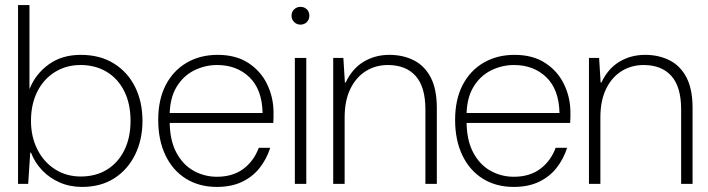

<svg xmlns="http://www.w3.org/2000/svg" viewBox="-20 -724 2788 756"><path d="M303 12Q255 12 215 -5.5Q175 -23 146 -53.5Q117 -84 102 -123H99L91 0H51V-704H96V-373Q120 -433 172 -470.5Q224 -508 298 -508Q374 -508 428.5 -474Q483 -440 512 -381.5Q541 -323 541 -248Q541 -174 512 -115Q483 -56 430 -22Q377 12 303 12ZM298 -29Q357 -29 401 -56Q445 -83 469.5 -132.5Q494 -182 494 -248Q494 -316 469 -365.5Q444 -415 399.5 -441.5Q355 -468 297 -468Q241 -468 196.5 -440.5Q152 -413 127 -363.5Q102 -314 102 -248Q102 -185 127.5 -135Q153 -85 197.5 -57Q242 -29 298 -29Z M834 12Q764 12 712 -20.5Q660 -53 631.5 -112.5Q603 -172 603 -252Q603 -332 632.5 -389Q662 -446 715 -477Q768 -508 837 -508Q909 -508 958 -476Q1007 -444 1032 -392Q1057 -340 1057 -281Q1057 -271 1057 -261.5Q1057 -252 1056 -240H635V-279H1014Q1012 -372 962 -420Q912 -468 835 -468Q787 -468 744 -446.5Q701 -425 674.5 -380.5Q648 -336 648 -267V-249Q648 -173 674 -124Q700 -75 742.5 -51.5Q785 -28 834 -28Q896 -28 937.5 -58.5Q979 -89 999 -142H1044Q1030 -98 1002.5 -63Q975 -28 933 -8Q891 12 834 12Z M1141 0V-496H1186V0ZM1163 -627Q1149 -627 1138.5 -637Q1128 -647 1128 -662Q1128 -678 1138.5 -687.5Q1149 -697 1163 -697Q1178 -697 1188 -687.5Q1198 -678 1198 -662Q1198 -647 1188 -637Q1178 -627 1163 -627Z M1292 0V-496H1332L1338 -399H1341Q1367 -454 1412 -481Q1457 -508 1513 -508Q1567 -508 1609.5 -486.5Q1652 -465 1676 -419Q1700 -373 1700 -299V0H1655V-293Q1655 -382 1616.5 -425Q1578 -468 1507 -468Q1459 -468 1420.5 -444Q1382 -420 1359.5 -374Q1337 -328 1337 -261V0Z M2003 12Q1933 12 1881 -20.5Q1829 -53 1800.5 -112.5Q1772 -172 1772 -252Q1772 -332 1801.5 -389Q1831 -446 1884 -477Q1937 -508 2006 -508Q2078 -508 2127 -476Q2176 -444 2201 -392Q2226 -340 2226 -281Q2226 -271 2226 -261.5Q2226 -252 2225 -240H1804V-279H2183Q2181 -372 2131 -420Q2081 -468 2004 -468Q1956 -468 1913 -446.5Q1870 -425 1843.5 -380.5Q1817 -336 1817 -267V-249Q1817 -173 1843 -124Q1869 -75 1911.5 -51.5Q1954 -28 2003 -28Q2065 -28 2106.5 -58.5Q2148 -89 2168 -142H2213Q2199 -98 2171.5 -63Q2144 -28 2102 -8Q2060 12 2003 12Z M2299 0V-496H2339L2345 -399H2348Q2374 -454 2419 -481Q2464 -508 2520 -508Q2574 -508 2616.5 -486.5Q2659 -465 2683 -419Q2707 -373 2707 -299V0H2662V-293Q2662 -382 2623.5 -425Q2585 -468 2514 -468Q2466 -468 2427.5 -444Q2389 -420 2366.5 -374Q2344 -328 2344 -261V0Z"/></svg>

Font: DM Sans 36pt ExtraLight
Style: Regular
Weight: 250
Designer: Colophon Foundry, Jonny Pinhorn
Foundry: Colophon Foundry
Version: Version 4.004;gftools[0.9.30]